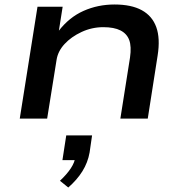

<svg xmlns="http://www.w3.org/2000/svg" viewBox="-20 -528 822 855"><path d="M68 0 147 -498H259L242 -390H241Q288 -451 352 -479.5Q416 -508 490 -508Q565 -508 611.5 -482.5Q658 -457 676 -407Q694 -357 682 -281L638 0H516L559 -272Q566 -321 555.5 -349.5Q545 -378 516.5 -392.5Q488 -407 440 -407Q389 -407 343 -385.5Q297 -364 267.5 -332Q238 -300 232 -262L190 0ZM284 307 247 277Q277 249 295 222Q313 195 316 169L332 185H258L275 75H390L379 151Q371 196 347 234.5Q323 273 284 307Z"/></svg>

Font: Nunito Sans 7pt Expanded SemiBold
Style: Italic
Weight: 600
Width: 7
Italic angle: -9°
Designer: Vernon Adams
Foundry: Vernon Adams
Version: Version 3.101;gftools[0.9.27]